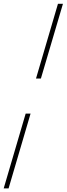

<svg xmlns="http://www.w3.org/2000/svg" viewBox="-64 -788 361 1040"><path d="M157.5 -362.5H131L250 -767.5H277ZM-44 232.5 75 -172.5H101.5L-17.5 232.5Z"/></svg>

Font: Newsreader Display ExtraLight
Style: Italic
Weight: 275
Italic angle: -17°
Designer: Hugues Gentile
Foundry: Production Type
Version: Version 1.001